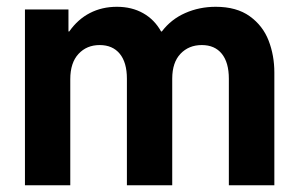

<svg xmlns="http://www.w3.org/2000/svg" viewBox="-20 -551 887 571"><path d="M54.2 -522.9H183.6V-457.5H186Q211.4 -493.7 247.3 -512.2Q283.2 -530.8 327.6 -530.8Q372.1 -530.8 405.8 -511.7Q439.5 -492.7 459 -457.5H461.4Q488.8 -493.7 530.8 -512.2Q572.8 -530.8 621.6 -530.8Q683.6 -530.8 722.7 -502.7Q761.7 -474.6 778.8 -430.4Q795.9 -386.2 795.9 -335.4V0H660.6V-316.9Q660.6 -365.2 639.6 -391.1Q618.7 -417 580.1 -417Q541.5 -417 516.8 -391.1Q492.2 -365.2 492.2 -316.9V0H357.4V-316.9Q357.4 -365.2 336.2 -391.1Q314.9 -417 276.4 -417Q237.8 -417 213.4 -390.6Q189 -364.3 189 -315.4V0H54.2Z"/></svg>

Font: Reddit Sans
Style: Bold
Weight: 700
Designer: Stephen Hutchings
Foundry: Reddit
Version: Version 1.013